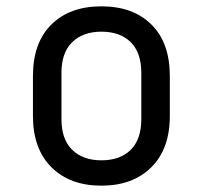

<svg xmlns="http://www.w3.org/2000/svg" viewBox="-20 -578 640 606"><path d="M300 8Q201 8 142.5 -50Q84 -108 84 -212V-338Q84 -443 142 -500.5Q200 -558 300 -558Q400 -558 458 -500.5Q516 -443 516 -338V-212Q516 -108 457.5 -50Q399 8 300 8ZM300 -72Q359 -72 392.5 -105Q426 -138 426 -202V-348Q426 -412 392.5 -445Q359 -478 300 -478Q242 -478 208 -445Q174 -412 174 -348V-202Q174 -138 208 -105Q242 -72 300 -72Z"/></svg>

Font: JetBrainsMonoNL NFM
Style: Regular
Weight: 400
Monospace: yes
Designer: Philipp Nurullin, Konstantin Bulenkov
Foundry: JetBrains
Version: Version 2.304; ttfautohint (v1.8.4.7-5d5b);Nerd Fonts 3.3.0